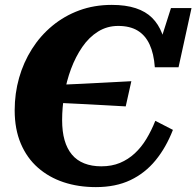

<svg xmlns="http://www.w3.org/2000/svg" viewBox="-20 -748 803 785"><path d="M182 -399Q215 -401 248.5 -402.5Q282 -404 316 -405.5Q350 -407 384 -409Q418 -411 451 -412.5Q484 -414 517 -416L494 -313Q455 -315 414 -317.5Q373 -320 331.5 -322Q290 -324 249 -326Q208 -328 168 -330ZM394 -68Q437 -68 470.5 -82Q504 -96 531 -121Q558 -146 578.5 -180Q599 -214 615 -254L687 -217Q659 -145 616 -92.5Q573 -40 513 -11.5Q453 17 372 17Q300 17 240 -3Q180 -23 135 -62.5Q90 -102 65 -161Q40 -220 40 -297Q40 -366 58 -429.5Q76 -493 110.5 -547.5Q145 -602 194 -642.5Q243 -683 304 -705.5Q365 -728 437 -728Q494 -728 535 -714.5Q576 -701 602 -675Q628 -649 642.5 -611.5Q657 -574 661 -524L623 -539L679 -715H763L710 -473H613Q609 -529 591.5 -566.5Q574 -604 542.5 -623Q511 -642 463 -642Q418 -642 381 -619Q344 -596 316.5 -556Q289 -516 270.5 -466.5Q252 -417 243 -362.5Q234 -308 234 -257Q234 -210 244 -175Q254 -140 274 -116Q294 -92 324.5 -80Q355 -68 394 -68Z"/></svg>

Font: Roboto Serif
Style: Bold Italic
Weight: 700
Italic angle: -10°
Designer: Greg Gazdowicz
Foundry: Commercial Type
Version: Version 1.008